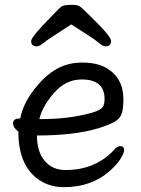

<svg xmlns="http://www.w3.org/2000/svg" viewBox="-20 -751 583 795"><path d="M155 -258Q266 -258 360 -284Q394 -294 403.5 -305.5Q413 -317 413 -341Q413 -422 318 -422Q252 -422 203.5 -366Q155 -310 143 -258ZM244 24Q191 24 148 -2Q56 -59 56 -206Q34 -223 34 -240Q34 -260 59 -260L64 -261Q78 -337 150.5 -414.5Q223 -492 319 -492Q383 -492 421 -469Q491 -428 491 -340Q491 -305 485 -283.5Q479 -262 458 -249Q437 -236 391 -221Q290 -190 133 -190Q133 -123 165 -85Q197 -47 251 -47Q374 -47 451 -129Q465 -146 478 -146Q494 -146 494 -130Q494 -117 479 -93Q464 -69 433 -42Q358 24 244 24ZM416 -559Q406 -559 387.5 -575Q369 -591 275 -650Q178 -588 160.5 -573.5Q143 -559 133 -559Q109 -559 109 -581Q109 -598 192 -682Q212 -703 224 -715Q236 -727 247.5 -729Q259 -731 282 -731Q306 -731 319 -718Q332 -705 352 -686Q440 -601 440 -582Q440 -559 416 -559Z"/></svg>

Font: LXGW WenKai Lite Medium
Style: Regular
Weight: 500
Designer: LXGW / Fontworks Inc.
Foundry: LXGW / Fontworks Inc.
Version: Version 1.511; March 25, 2025